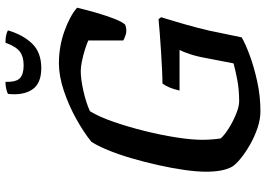

<svg xmlns="http://www.w3.org/2000/svg" viewBox="-152 -798 951 686"><g transform="rotate(-90 323.0 -455.5)"><path d="M268 0Q239 0 208 -10.5Q177 -21 149 -37Q121 -53 100 -70Q79 -87 70 -101Q52 -133 52 -194Q52 -228 58.5 -273Q65 -318 76 -367Q87 -416 100.5 -462Q114 -508 129.5 -545.5Q145 -583 159 -604Q192 -631 240.5 -658Q289 -685 341.5 -702.5Q394 -720 439 -720Q500 -720 555 -700Q610 -680 638 -655Q630 -621 619.5 -585Q609 -549 598 -521Q587 -493 577 -483Q557 -476 541 -481.5Q525 -487 521 -490V-615Q510 -620 490 -626.5Q470 -633 448 -637.5Q426 -642 412 -642Q383 -642 340.5 -632.5Q298 -623 268 -609Q248 -576 230 -524Q212 -472 197.5 -413.5Q183 -355 174.5 -300.5Q166 -246 166 -208Q166 -190 167.5 -171.5Q169 -153 171 -142Q182 -129 206.5 -113.5Q231 -98 258 -87Q285 -76 303 -76Q345 -76 379 -82.5Q413 -89 439 -96L458 -194Q464 -228 472.5 -253Q481 -278 487 -289H342Q351 -329 367 -350Q386 -350 416 -351.5Q446 -353 479.5 -355Q513 -357 544 -359.5Q575 -362 597 -364L604 -355Q599 -338 588.5 -303.5Q578 -269 566.5 -225.5Q555 -182 547 -139L532 -67Q510 -54 468.5 -38.5Q427 -23 374.5 -11.5Q322 0 268 0ZM422 -783Q367 -783 345.5 -815.5Q324 -848 330 -902Q335 -905 347 -908Q359 -911 373 -911Q372 -873 386 -859.5Q400 -846 432 -846Q463 -846 481 -859.5Q499 -873 513 -911Q531 -911 542 -908Q553 -905 557 -902Q541 -848 509.5 -815.5Q478 -783 422 -783Z"/></g></svg>

Font: Texturina 72pt 72pt SemiBold
Style: Italic
Weight: 600
Italic angle: -11°
Designer: Guillermo Torres Carreño
Foundry: Omnibus-Type
Version: Version 1.002; ttfautohint (v1.8.3)